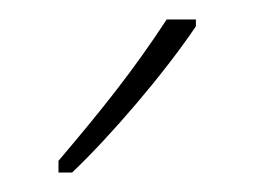

<svg xmlns="http://www.w3.org/2000/svg" viewBox="-20 -783 261 197"><path d="M181 -756V-763H151C117 -711 85 -671 40 -618V-606H54C93 -643 148 -707 181 -756Z"/></svg>

Font: Noto Sans Oriya ExtCond Thin
Style: Regular
Weight: 100
Width: 2
Designer: Amélie Bonet and Sol Matas
Foundry: Google LLC
Version: Version 2.006